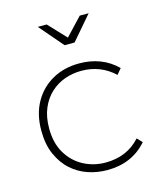

<svg xmlns="http://www.w3.org/2000/svg" viewBox="-111 -822 780 908"><g transform="rotate(-15 279.0 -368.0)"><path d="M303 1Q254.5 1 209.5 -14Q164.5 -29 128.5 -61Q92.5 -93 70 -144Q48.5 -193 48.5 -260.5Q48.5 -340 81.5 -398.5Q114.5 -457 172 -489Q229.5 -521 303 -521Q415 -521 488 -449L465 -421.5Q398 -484.5 304 -484.5Q262 -484.5 223 -470.8Q184 -457 153.5 -429Q123 -401 105 -359Q87 -317 87 -260.5Q87 -188 117.2 -137.8Q147.5 -87.5 197 -61.5Q246.5 -35.5 304 -35.5Q409.5 -35.5 474.5 -108L498 -83.5Q424.5 1 303 1ZM308.5 -622H259.5L159.5 -738.5H203L284 -652.5L365 -738.5H408.5Z"/></g></svg>

Font: Argentum Novus ExtraLight
Style: Regular
Weight: 250
Designer: Julieta Ulanovsky (font) & Cristiano Sobral (main changes)
Foundry: Julieta Ulanovsky (font) & Cristiano Sobral (main changes)
Version: Version 3.00;November 27, 2020;FontCreator 13.0.0.2655 64-bi